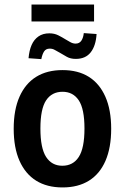

<svg xmlns="http://www.w3.org/2000/svg" viewBox="-20 -811 547 841"><path d="M254 10Q186 10 138.5 -19.5Q91 -49 65.5 -106.5Q40 -164 40 -247Q40 -330 65.5 -387.5Q91 -445 138.5 -474.5Q186 -504 254 -504Q322 -504 369 -474.5Q416 -445 441.5 -387.5Q467 -330 467 -247Q467 -164 442 -106.5Q417 -49 369.5 -19.5Q322 10 254 10ZM253 -85Q300 -85 325 -123.5Q350 -162 350 -248Q350 -334 325 -371.5Q300 -409 254 -409Q207 -409 182 -371.5Q157 -334 157 -248Q157 -162 182 -123.5Q207 -85 253 -85ZM118 -717V-791H392V-717ZM161 -552 105 -556Q108 -590 118.5 -614Q129 -638 148.5 -651.5Q168 -665 196 -665Q218 -665 235 -656.5Q252 -648 268 -638Q275 -634 287 -627Q299 -620 311 -620Q328 -620 336.5 -633Q345 -646 347 -666L403 -662Q400 -611 377.5 -582Q355 -553 312 -553Q289 -553 273 -562Q257 -571 242 -580Q229 -587 219.5 -592.5Q210 -598 198 -598Q181 -598 173 -585.5Q165 -573 161 -552Z"/></svg>

Font: Nunito Sans 10pt Condensed
Style: Bold
Weight: 700
Width: 3
Designer: Vernon Adams
Foundry: Vernon Adams
Version: Version 3.101;gftools[0.9.27]